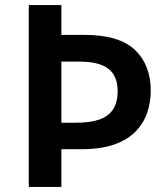

<svg xmlns="http://www.w3.org/2000/svg" viewBox="-20 -734 659 754"><path d="M572 -378Q572 -333 558 -291.5Q544 -250 512.5 -217.5Q481 -185 428.5 -166.5Q376 -148 298 -148H221V0H93V-714H221V-597H311Q448 -597 510 -538Q572 -479 572 -378ZM278 -252Q334 -252 370 -264.5Q406 -277 424 -304.5Q442 -332 442 -376Q442 -435 406 -463.5Q370 -492 292 -492H221V-252Z"/></svg>

Font: Noto Sans Hebrew SemiBold
Style: Regular
Weight: 600
Designer: Monotype Design Team
Foundry: Monotype Imaging Inc.
Version: Version 2.003